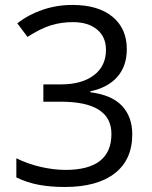

<svg xmlns="http://www.w3.org/2000/svg" viewBox="-20 -744 612 774"><path d="M491.2 -545.9Q491.2 -477.5 452.9 -434.1Q414.6 -390.6 344.2 -376V-372.1Q430.2 -361.3 471.7 -317.4Q513.2 -273.4 513.2 -202.1Q513.2 -100.1 442.4 -45.2Q371.6 9.8 241.2 9.8Q184.6 9.8 137.5 1.2Q90.3 -7.3 45.9 -28.8V-106Q92.3 -83 144.8 -71Q197.3 -59.1 244.1 -59.1Q429.2 -59.1 429.2 -204.1Q429.2 -334 225.1 -334H154.8V-403.8H226.1Q309.6 -403.8 358.4 -440.7Q407.2 -477.5 407.2 -543Q407.2 -595.2 371.3 -625Q335.4 -654.8 273.9 -654.8Q227.1 -654.8 185.5 -642.1Q144 -629.4 90.8 -595.2L49.8 -649.9Q93.8 -684.6 151.1 -704.3Q208.5 -724.1 272 -724.1Q376 -724.1 433.6 -676.5Q491.2 -628.9 491.2 -545.9Z"/></svg>

Font: f07686384
Style: Regular
Weight: 400
Foundry: Ascender Corporation
Version: Version 1.10